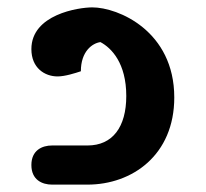

<svg xmlns="http://www.w3.org/2000/svg" viewBox="-20 -500 557 520"><path d="M217 0C338 0 452 -80 452 -236C452 -416 300 -480 230 -480C193 -480 65 -461 65 -367C65 -316 101 -293 136 -293C156 -293 184 -302 199 -307C199 -361 230 -383 252 -386C282 -370 322 -329 322 -240C322 -156 285 -106 217 -106H121C94 -106 65 -93 65 -53C65 -13 94 0 121 0ZM265 -384 258 -386C260 -385 263 -385 265 -384Z"/></svg>

Font: Mesarto
Style: Regular
Weight: 700
Designer: Mohamed Gaber
Foundry: Kief Type Foundry
Version: Version 2.020